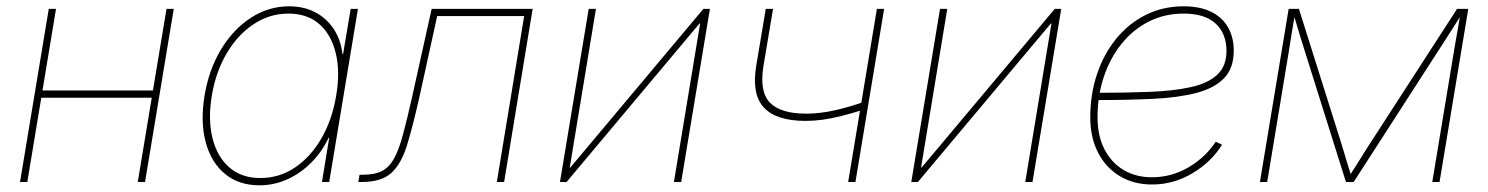

<svg xmlns="http://www.w3.org/2000/svg" viewBox="-20 -563 4604 594"><path d="M464.4 -283.2 460.4 -260.7H100.1L104 -283.2ZM153.3 -535.6 64.5 0H42L130.9 -535.6ZM517.6 -535.6 428.7 0H406.2L495.1 -535.6Z M782.7 10.3Q718.3 10.3 675.5 -25.4Q632.8 -61 616.2 -123.8Q599.6 -186.5 612.8 -267.1Q626 -347.2 663.6 -409.7Q701.2 -472.2 755.9 -507.8Q810.5 -543.5 874.5 -543.5Q919.9 -543.5 955.1 -525.1Q990.2 -506.8 1012.2 -473.6Q1034.2 -440.4 1039.6 -396H1041.5L1064.9 -535.6H1087.4L998.5 0H976.1L998.5 -136.7H996.6Q976.1 -93.3 943.1 -60.1Q910.2 -26.9 869.1 -8.3Q828.1 10.3 782.7 10.3ZM785.6 -12.2Q844.2 -12.2 892.8 -44.9Q941.4 -77.6 974.6 -135.3Q1007.8 -192.9 1020 -267.1Q1032.7 -340.8 1018.8 -398.4Q1004.9 -456.1 967.8 -488.5Q930.7 -521 872.1 -521Q814.5 -521 765.1 -488.5Q715.8 -456.1 681.6 -398.4Q647.5 -340.8 635.3 -267.1Q623 -192.9 637.5 -135.3Q651.9 -77.6 689.7 -44.9Q727.5 -12.2 785.6 -12.2Z M1088.4 0 1092.3 -22.5H1104Q1140.1 -22.5 1162.4 -34.2Q1184.6 -45.9 1199.5 -73.2Q1214.4 -100.6 1226.8 -147Q1239.3 -193.4 1254.9 -262.7L1315.4 -535.6H1627.9L1539.6 0H1517.1L1601.6 -513.2H1332.5L1277.3 -261.7Q1256.8 -170.4 1238.8 -112.5Q1220.7 -54.7 1189.9 -27.3Q1159.2 0 1100.1 0Z M2087.4 0H2064.9L2146 -490.2H2144L1732.9 0H1712.4L1801.3 -535.6H1823.7L1742.7 -44.9H1744.6L2156.2 -535.6H2176.3Z M2472.2 -189Q2382.3 -189 2343.8 -229.7Q2305.2 -270.5 2319.3 -357.9L2349.1 -535.6H2371.6L2341.8 -357.9Q2329.1 -279.3 2362.1 -245.4Q2395 -211.4 2474.1 -211.4Q2517.6 -211.4 2564.7 -222.2Q2611.8 -232.9 2663.1 -251.5L2658.7 -226.1Q2616.2 -212.4 2583.7 -204.3Q2551.3 -196.3 2524.7 -192.6Q2498 -189 2472.2 -189ZM2604 0 2692.9 -535.6H2715.3L2626.5 0Z M3174.3 0H3151.9L3232.9 -490.2H3231L2819.8 0H2799.3L2888.2 -535.6H2910.6L2829.6 -44.9H2831.5L3243.2 -535.6H3263.2Z M3543.9 7.8Q3487.3 7.8 3444.1 -18.3Q3400.9 -44.4 3377 -91.1Q3353 -137.7 3353 -199.7Q3353 -271.5 3374 -334Q3395 -396.5 3433.6 -443.6Q3472.2 -490.7 3525.1 -517.1Q3578.1 -543.5 3641.6 -543.5Q3692.4 -543.5 3727.1 -526.4Q3761.7 -509.3 3779.3 -478.3Q3796.9 -447.3 3796.9 -406.2Q3796.9 -351.6 3766.6 -320.6Q3736.3 -289.6 3679.9 -275.1Q3623.5 -260.7 3545.2 -257.1Q3466.8 -253.4 3371.1 -253.4V-275.9Q3462.4 -275.9 3536.6 -278.8Q3610.8 -281.7 3664.1 -293.5Q3717.3 -305.2 3745.8 -331.8Q3774.4 -358.4 3774.4 -405.3Q3774.4 -459 3741 -490Q3707.5 -521 3641.6 -521Q3583 -521 3534.2 -496.3Q3485.4 -471.7 3450 -427.7Q3414.6 -383.8 3395 -325.4Q3375.5 -267.1 3375.5 -199.7Q3375.5 -143.6 3396.5 -102.1Q3417.5 -60.5 3455.3 -37.6Q3493.2 -14.6 3543.9 -14.6Q3604.5 -14.6 3657 -45.4Q3709.5 -76.2 3741.2 -124.5L3760.7 -115.2Q3727.1 -61.5 3668.9 -26.9Q3610.8 7.8 3543.9 7.8Z M3877.9 0 3966.8 -535.6H3998.5L4130.4 -117.2Q4134.3 -105 4137.9 -92.3Q4141.6 -79.6 4145.5 -66.9Q4149.4 -54.2 4153.3 -41.7Q4157.2 -29.3 4161.1 -16.6H4153.3Q4161.6 -29.3 4169.7 -41.7Q4177.7 -54.2 4185.5 -66.9Q4193.4 -79.6 4201.4 -92.3Q4209.5 -105 4217.3 -117.2L4487.8 -535.6H4522.5L4433.6 0H4411.1L4476.6 -395Q4479 -410.2 4481.7 -425.5Q4484.4 -440.9 4487.1 -456.1Q4489.7 -471.2 4492.4 -486.6Q4495.1 -502 4497.6 -517.1H4501Q4488.3 -497.1 4475.3 -476.8Q4462.4 -456.5 4449.5 -436.5Q4436.5 -416.5 4423.3 -396L4168 0H4144L4019.5 -396Q4013.2 -416.5 4006.8 -436.5Q4000.5 -456.5 3994.6 -476.8Q3988.8 -497.1 3982.4 -517.1H3985.8Q3983.4 -502 3980.7 -486.6Q3978 -471.2 3975.6 -456.1Q3973.1 -440.9 3970.7 -425.5Q3968.3 -410.2 3965.8 -395L3900.4 0Z"/></svg>

Font: Inter 20pt Thin
Style: Italic
Weight: 250
Italic angle: -9.3988°
Version: Version 4.001;git-66647c0bb